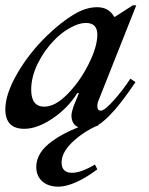

<svg xmlns="http://www.w3.org/2000/svg" viewBox="-32 -475 558 720"><path d="M457 -180 476 -167Q391 -40 336 -6H339Q308 6 277.5 27Q247 48 226 72Q199 104 199 134Q199 173 238 173Q272 173 324 142L333 160Q292 191 254 208Q216 225 187 225Q149 225 126.5 205Q104 185 104 151Q104 97 164 54Q202 26 262 2Q249 -3 242.5 -14.5Q236 -26 236 -41Q236 -53 243 -74L264 -126H258Q223 -70 165.5 -31Q108 8 59 8Q-12 8 -12 -65Q-12 -122 32.5 -199Q77 -276 144 -341Q197 -392 243.5 -420Q290 -448 332 -448Q376 -448 396 -412H399L466 -455H479L339 -102Q333 -89 333 -77Q333 -60 346 -60Q360 -60 394 -98Q428 -136 457 -180ZM333 -345Q333 -389 290 -389Q265 -389 232.5 -371.5Q200 -354 172 -325Q133 -285 109 -235.5Q85 -186 85 -139Q85 -75 134 -75Q175 -75 221.5 -122.5Q268 -170 300.5 -235Q333 -300 333 -345Z"/></svg>

Font: Ibarra Real Nova SemiBold
Style: Italic
Weight: 600
Italic angle: -22°
Designer: Jose Maria Ribagorda & Octavio Pardo
Foundry: Octavio Pardo
Version: Version 1.014